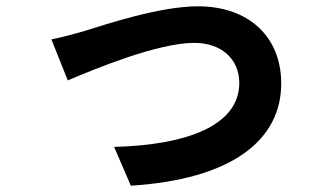

<svg xmlns="http://www.w3.org/2000/svg" viewBox="-20 -548 1040 609"><path d="M143 -423 195 -293C280 -329 480 -412 596 -412C683 -412 739 -360 739 -285C739 -149 571 -88 342 -82L395 41C713 21 872 -102 872 -283C872 -434 766 -528 608 -528C487 -528 317 -471 249 -450C219 -441 173 -429 143 -423Z"/></svg>

Font: Source Han Sans JP
Style: Bold
Weight: 700
Designer: Ryoko NISHIZUKA 西塚涼子 (kana, bopomofo & ideographs); Paul D. Hunt (Latin, Greek & Cyrillic); Sandoll Communications 산돌커뮤니
Foundry: Adobe
Version: Version 2.002;hotconv 1.0.116;makeotfexe 2.5.65601